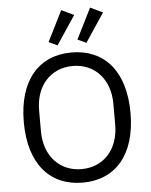

<svg xmlns="http://www.w3.org/2000/svg" viewBox="-62 -999 832 1061"><g transform="rotate(-5 354.0 -468.0)"><path d="M387 -915 318 -948 233 -778 281 -756ZM547 -915 478 -948 393 -778 441 -756ZM354 12C534 12 650 -115 650 -349C650 -583 534 -710 354 -710C174 -710 58 -583 58 -349C58 -115 174 12 354 12ZM354 -63C233 -63 148 -153 148 -291V-407C148 -545 233 -635 354 -635C475 -635 560 -545 560 -407V-291C560 -153 475 -63 354 -63Z"/></g></svg>

Font: LVC Sans
Style: Regular
Weight: 400
Designer: Mike Abbink, Paul van der Laan, Pieter van Rosmalen
Foundry: Bold Monday
Version: Version 3.0